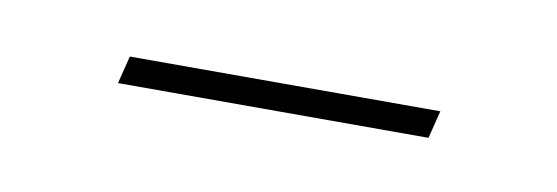

<svg xmlns="http://www.w3.org/2000/svg" viewBox="-22 -307 316 109"><g transform="rotate(10 135.5 -252.0)"><path d="M45 -244 49 -260H228L224 -244Z"/></g></svg>

Font: Alumni Sans Pinstripe
Style: Italic
Weight: 400
Italic angle: -8°
Designer: Robert E. Leuschke
Foundry: Robert E. Leuschke
Version: Version 1.010; ttfautohint (v1.8.4.7-5d5b)